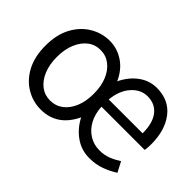

<svg xmlns="http://www.w3.org/2000/svg" viewBox="-93 -833 1122 1122"><g transform="rotate(45 468.5 -272.0)"><path d="M295 13Q230 13 174 -20.5Q118 -54 84.5 -117.5Q51 -181 51 -271Q51 -362 85 -425.5Q119 -489 175.5 -523Q232 -557 297 -557Q359 -557 412 -522Q465 -487 495 -420Q526 -484 576 -520.5Q626 -557 686 -557Q786 -557 841 -486.5Q896 -416 896 -300Q896 -286 895 -273Q894 -260 892 -250H535Q538 -193 561 -150.5Q584 -108 622 -84.5Q660 -61 707 -61Q746 -61 778 -73.5Q810 -86 841 -106L874 -43Q839 -20 795 -3.5Q751 13 696 13Q632 13 579.5 -23.5Q527 -60 495 -122Q431 13 295 13ZM297 -63Q342 -63 376.5 -89Q411 -115 430.5 -162Q450 -209 450 -271Q450 -334 430.5 -381Q411 -428 376.5 -454.5Q342 -481 297 -481Q252 -481 218 -454.5Q184 -428 164.5 -381Q145 -334 145 -271Q145 -209 164.5 -162Q184 -115 218 -89Q252 -63 297 -63ZM535 -310H815Q815 -395 780 -439.5Q745 -484 683 -484Q627 -484 585 -437Q543 -390 535 -310Z"/></g></svg>

Font: Source Han Sans SC
Style: Regular
Weight: 400
Designer: Ryoko NISHIZUKA 西塚涼子 (kana, bopomofo & ideographs); Paul D. Hunt (Latin, Greek & Cyrillic); Sandoll Communications 산돌커뮤니
Foundry: Adobe
Version: Version 2.002;hotconv 1.0.116;makeotfexe 2.5.65601; ttfautoh